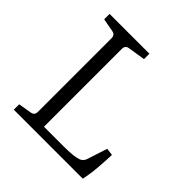

<svg xmlns="http://www.w3.org/2000/svg" viewBox="-157 -687 805 805"><g transform="rotate(45 245.5 -284.0)"><path d="M435 -161 467 -157Q466 -120 462.5 -78Q459 -36 451 0H42V-32L101 -42Q120 -45 120 -65V-501Q120 -522 101 -525L42 -536V-568H278V-536L202 -524Q182 -521 182 -501V-39H299Q326 -39 348 -41Q370 -43 384 -48Q399 -54 405 -69Z"/></g></svg>

Font: Rasa Light
Style: Regular
Weight: 300
Designer: Anna Giedrys (Yrsa+Rasa design), David Brezina (Yrsa art-direction, Rasa art-direction, design)
Foundry: Rosetta Type Foundry
Version: Version 2.004